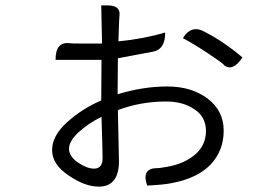

<svg xmlns="http://www.w3.org/2000/svg" viewBox="-20 -643 1040 715"><path d="M360 -481 357 -623H379Q429 -623 425 -587Q424 -586 421 -489Q515 -498 595 -522Q596 -458 547 -450L419 -426L418 -292Q513 -321 603 -321Q693 -321 753 -276Q813 -231 813 -156Q813 -82 764 -30Q715 21 619 39Q591 45 528 48Q506 -16 564 -17Q571 -16 603 -22Q666 -33 706 -67Q747 -102 747 -155Q747 -208 704 -236Q662 -265 598 -265Q504 -265 419 -233L423 -43Q423 52 348 52Q296 52 235 10Q174 -31 174 -84Q174 -137 229 -187Q285 -238 357 -269L358 -420H187Q186 -489 241 -482Q243 -481 277 -481ZM661 -501Q693 -553 743 -524Q812 -489 883 -429Q846 -374 813 -401Q819 -401 761 -440Q703 -479 661 -501ZM272 -150Q237 -117 237 -89Q237 -61 270 -38Q304 -15 330 -15Q362 -15 362 -54Q362 -82 358 -208Q308 -183 272 -150Z"/></svg>

Font: Swei Half Moon CJK TC
Style: DemiLight
Weight: 350
Version: Version 2.125